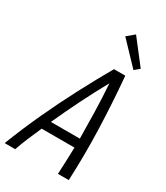

<svg xmlns="http://www.w3.org/2000/svg" viewBox="-265 -1027 968 1121"><g transform="rotate(30 219.0 -466.5)"><path d="M-39 0Q6 -117 62 -238.5Q118 -360 179 -476Q240 -592 298 -693H374Q389 -525 395 -350.5Q401 -176 393 0H320Q322 -42 324 -87Q326 -132 327 -181H106Q84 -132 65 -86.5Q46 -41 32 0ZM133 -242H328Q327 -327 325 -418.5Q323 -510 316 -608Q267 -520 220 -425.5Q173 -331 133 -242ZM399 -745 259 -892 308 -933 432 -773Z"/></g></svg>

Font: Ubuntu Sans Condensed
Style: Italic
Weight: 400
Width: 3
Italic angle: -13.5°
Designer: Dalton Maag Ltd
Foundry: Dalton Maag Ltd
Version: Version 1.006; ttfautohint (v1.8.4.7-5d5b)